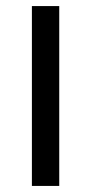

<svg xmlns="http://www.w3.org/2000/svg" viewBox="-20 -612 300 632"><path d="M85 0V-592H175V0Z"/></svg>

Font: Noto Sans Hebrew
Style: Regular
Weight: 400
Designer: Monotype Design Team
Foundry: Monotype Imaging Inc.
Version: Version 2.003